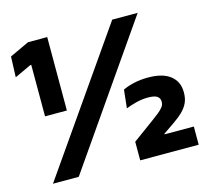

<svg xmlns="http://www.w3.org/2000/svg" viewBox="-95 -748 926 857"><g transform="rotate(-15 368.5 -319.5)"><path d="M192.4 -299.7H91.5V-537.6H86.8L10.4 -502L13.9 -597.1L103.7 -639H192.4ZM166.9 0H47.8L492.8 -639H610.5ZM721.2 0H451V-86L545.5 -155.1Q565 -169.6 579.7 -181Q594.5 -192.4 602.9 -203.5Q611.4 -214.5 611.4 -227.1V-228.8Q611.4 -244.2 599.4 -253.1Q587.5 -262 556.2 -262Q528.4 -262 501.2 -254.9Q474.1 -247.8 453.6 -239.5L462.7 -323.8Q482.7 -333.9 513.5 -341.1Q544.4 -348.2 579.5 -348.2Q647.6 -348.2 682.6 -320.4Q717.7 -292.6 717.7 -244.5V-240.4Q717.7 -215.5 708.8 -195.6Q699.9 -175.8 682.1 -158.1Q664.3 -140.5 636.7 -121.5L586.3 -87.1V-70.7L537.8 -84H721.2Z"/></g></svg>

Font: Anek Malayalam Medium
Style: Regular
Weight: 500
Designer: Maithili Shingre (Malayalam) & Yesha Goshar (Latin)
Foundry: Ek Type
Version: Version 1.003